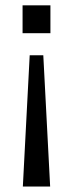

<svg xmlns="http://www.w3.org/2000/svg" viewBox="-20 -506 268 706"><path d="M64 180 89.2 -302.8H139.2L164.4 180ZM63 -383.9V-486.3H165.4V-383.9Z"/></svg>

Font: Nunito Sans 12pt ExtraLight
Style: Regular
Weight: 200
Designer: Vernon Adams
Foundry: Vernon Adams
Version: Version 3.101;gftools[0.9.27]